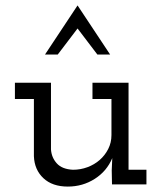

<svg xmlns="http://www.w3.org/2000/svg" viewBox="-20 -680 595 708"><path d="M394 -97Q374 -49 329.5 -20.5Q285 8 230 8Q173 8 140 -23Q107 -54 105 -104V-315H35V-375H168V-129Q170 -99 189.5 -77.5Q209 -56 249 -54Q277 -54 302.5 -63.5Q328 -73 347.5 -90Q367 -107 379 -130.5Q391 -154 391 -182V-315H321V-375H454V-54H520V0H393L392 -52ZM193 -479H146Q176 -524 206 -569.5Q236 -615 266 -660Q296 -615 326 -569.5Q356 -524 386 -479H339Q321 -503 302.5 -527Q284 -551 266 -575Q248 -551 229.5 -527Q211 -503 193 -479Z"/></svg>

Font: Josefin Slab SemiBold
Style: Regular
Weight: 600
Designer: Santiago Orozco
Foundry: Typemade
Version: Version 2.000